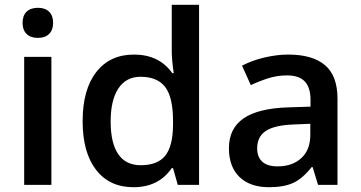

<svg xmlns="http://www.w3.org/2000/svg" viewBox="-20 -780 1522 810"><path d="M196.8 0H82V-540H196.8ZM75.2 -683.1Q75.2 -713.9 92 -730.5Q108.9 -747.1 140.1 -747.1Q170.4 -747.1 187.3 -730.5Q204.1 -713.9 204.1 -683.1Q204.1 -653.8 187.3 -637Q170.4 -620.1 140.1 -620.1Q108.9 -620.1 92 -637Q75.2 -653.8 75.2 -683.1Z M543 9.8Q441.9 9.8 385.3 -63.5Q328.6 -136.7 328.6 -269Q328.6 -401.9 386 -475.8Q443.4 -549.8 544.9 -549.8Q651.4 -549.8 707 -471.2H712.9Q704.6 -529.3 704.6 -563V-759.8H819.8V0H730L710 -70.8H704.6Q649.4 9.8 543 9.8ZM573.7 -83Q644.5 -83 676.8 -122.8Q709 -162.6 710 -252V-268.1Q710 -370.1 676.8 -413.1Q643.6 -456.1 572.8 -456.1Q512.2 -456.1 479.5 -407Q446.8 -357.9 446.8 -267.1Q446.8 -177.2 478.5 -130.1Q510.3 -83 573.7 -83Z M1321.8 0 1298.8 -75.2H1294.9Q1255.9 -25.9 1216.3 -8.1Q1176.8 9.8 1114.7 9.8Q1035.2 9.8 990.5 -33.2Q945.8 -76.2 945.8 -154.8Q945.8 -238.3 1007.8 -280.8Q1069.8 -323.2 1196.8 -327.1L1290 -330.1V-358.9Q1290 -410.6 1265.9 -436.3Q1241.7 -461.9 1190.9 -461.9Q1149.4 -461.9 1111.3 -449.7Q1073.2 -437.5 1038.1 -420.9L1001 -502.9Q1044.9 -525.9 1097.2 -537.8Q1149.4 -549.8 1195.8 -549.8Q1298.8 -549.8 1351.3 -504.9Q1403.8 -460 1403.8 -363.8V0ZM1150.9 -78.1Q1213.4 -78.1 1251.2 -113Q1289.1 -147.9 1289.1 -210.9V-257.8L1219.7 -254.9Q1138.7 -252 1101.8 -227.8Q1064.9 -203.6 1064.9 -153.8Q1064.9 -117.7 1086.4 -97.9Q1107.9 -78.1 1150.9 -78.1Z"/></svg>

Font: f2_4961           
Style: Regular
Weight: 600
Foundry: Ascender Corporation
Version: Version 1.10